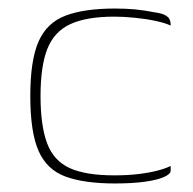

<svg xmlns="http://www.w3.org/2000/svg" viewBox="-20 -425 452 450"><path d="M249 5Q178 5 134 -11Q90 -27 70.5 -71Q51 -115 51 -200Q51 -284 70.5 -328Q90 -372 134 -388.5Q178 -405 249 -405Q275 -405 296.5 -403Q318 -401 343 -396Q358 -394 366 -390Q374 -386 377 -380.5Q380 -375 380 -365Q368 -371 344.5 -376Q321 -381 295 -383.5Q269 -386 248 -386Q183 -386 145 -368.5Q107 -351 91 -310.5Q75 -270 75 -200Q75 -130 90.5 -89Q106 -48 143.5 -31Q181 -14 248 -14Q279 -14 304 -17Q329 -20 348.5 -25Q368 -30 380 -36V-25Q380 -17 364 -10Q348 -3 319 1Q290 5 249 5Z"/></svg>

Font: Genos Thin
Style: Regular
Weight: 100
Designer: Robert E. Leuschke
Foundry: Robert E. Leuschke
Version: Version 1.010